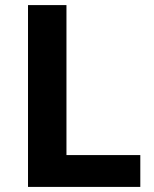

<svg xmlns="http://www.w3.org/2000/svg" viewBox="-20 -734 605 754"><path d="M90 0V-714H241V-125H531V0Z"/></svg>

Font: Noto Sans Bamum
Style: Bold
Weight: 700
Designer: Monotype Design Team
Foundry: Monotype Imaging Inc.
Version: Version 2.002; ttfautohint (v1.8.4.7-5d5b)